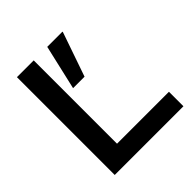

<svg xmlns="http://www.w3.org/2000/svg" viewBox="-183 -806 937 937"><g transform="rotate(-45 285.0 -337.5)"><path d="M77.5 0V-675H193.3V-100H551.7V0ZM233.3 -443.3 286.7 -675H391.7V-671.7L312.5 -443.3Z"/></g></svg>

Font: Funnel Display Medium
Style: Regular
Weight: 500
Designer: NORD ID, Kristian Moeller
Foundry: Dicotype
Version: Version 1.000